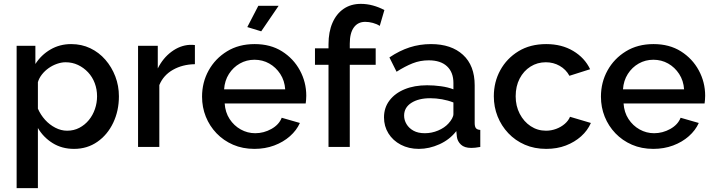

<svg xmlns="http://www.w3.org/2000/svg" viewBox="-20 -760 3691 993"><path d="M363 10Q300 10 252 -20Q204 -50 176 -98V213H66V-523H163V-429Q193 -476 241 -504Q289 -532 348 -532Q402 -532 447 -510.5Q492 -489 525 -451Q558 -413 576.5 -364.5Q595 -316 595 -262Q595 -187 565.5 -125Q536 -63 483.5 -26.5Q431 10 363 10ZM327 -84Q362 -84 390.5 -99Q419 -114 439.5 -139Q460 -164 471 -196Q482 -228 482 -262Q482 -298 470 -330Q458 -362 435.5 -386Q413 -410 383.5 -424Q354 -438 319 -438Q298 -438 275 -430Q252 -422 232 -408Q212 -394 197 -375Q182 -356 176 -335V-198Q190 -166 213 -140.5Q236 -115 266 -99.5Q296 -84 327 -84Z M988 -428Q924 -427 874.5 -399Q825 -371 804 -320V0H694V-523H796V-406Q823 -460 867 -492.5Q911 -525 960 -528Q970 -528 976.5 -528Q983 -528 988 -527Z M1296 10Q1235 10 1185.5 -11.5Q1136 -33 1100 -70.5Q1064 -108 1044.5 -156.5Q1025 -205 1025 -260Q1025 -334 1059 -395.5Q1093 -457 1154 -494.5Q1215 -532 1297 -532Q1379 -532 1438.5 -494.5Q1498 -457 1531 -396Q1564 -335 1564 -265Q1564 -253 1563 -242.5Q1562 -232 1561 -225H1142Q1145 -179 1167.5 -144.5Q1190 -110 1225 -90.5Q1260 -71 1300 -71Q1344 -71 1383.5 -93Q1423 -115 1437 -151L1531 -124Q1514 -86 1479.5 -55.5Q1445 -25 1398 -7.5Q1351 10 1296 10ZM1139 -298H1455Q1452 -343 1429.5 -377.5Q1407 -412 1372.5 -431.5Q1338 -451 1296 -451Q1255 -451 1220.5 -431.5Q1186 -412 1164 -377.5Q1142 -343 1139 -298ZM1331 -598 1259 -620 1316 -730H1421Z M1679 0V-425H1609V-510H1679V-531Q1679 -595 1699.5 -642Q1720 -689 1757.5 -714.5Q1795 -740 1846 -740Q1878 -740 1909 -731.5Q1940 -723 1968 -708L1944 -626Q1929 -636 1908.5 -641.5Q1888 -647 1869 -647Q1831 -647 1810 -618Q1789 -589 1789 -534V-510H1923V-425H1789V0Z M1966 -153Q1966 -203 1994.5 -240.5Q2023 -278 2073 -298.5Q2123 -319 2189 -319Q2224 -319 2260.5 -314Q2297 -309 2325 -298V-331Q2325 -386 2292 -417Q2259 -448 2197 -448Q2153 -448 2114 -432.5Q2075 -417 2031 -389L1994 -463Q2046 -498 2098.5 -515Q2151 -532 2209 -532Q2314 -532 2374.5 -476.5Q2435 -421 2435 -319V-124Q2435 -105 2441.5 -97Q2448 -89 2464 -88V0Q2449 3 2437 4Q2425 5 2417 5Q2382 5 2364 -12Q2346 -29 2343 -52L2340 -82Q2306 -38 2253 -14Q2200 10 2146 10Q2094 10 2053 -11.5Q2012 -33 1989 -70Q1966 -107 1966 -153ZM2299 -121Q2311 -134 2318 -147Q2325 -160 2325 -170V-230Q2297 -241 2266 -246.5Q2235 -252 2205 -252Q2145 -252 2107.5 -228Q2070 -204 2070 -162Q2070 -139 2082.5 -118Q2095 -97 2118.5 -84Q2142 -71 2177 -71Q2213 -71 2246 -85Q2279 -99 2299 -121Z M2805 10Q2744 10 2694.5 -11.5Q2645 -33 2609 -71Q2573 -109 2553.5 -158Q2534 -207 2534 -262Q2534 -336 2567.5 -397Q2601 -458 2661.5 -495Q2722 -532 2805 -532Q2885 -532 2944.5 -496.5Q3004 -461 3032 -402L2925 -368Q2907 -401 2874.5 -419.5Q2842 -438 2803 -438Q2759 -438 2723.5 -415.5Q2688 -393 2667.5 -353.5Q2647 -314 2647 -262Q2647 -212 2668 -171.5Q2689 -131 2724.5 -107.5Q2760 -84 2804 -84Q2831 -84 2856.5 -93.5Q2882 -103 2901 -119.5Q2920 -136 2928 -156L3036 -124Q3019 -85 2985.5 -55Q2952 -25 2906.5 -7.5Q2861 10 2805 10Z M3359 10Q3298 10 3248.5 -11.5Q3199 -33 3163 -70.5Q3127 -108 3107.5 -156.5Q3088 -205 3088 -260Q3088 -334 3122 -395.5Q3156 -457 3217 -494.5Q3278 -532 3360 -532Q3442 -532 3501.5 -494.5Q3561 -457 3594 -396Q3627 -335 3627 -265Q3627 -253 3626 -242.5Q3625 -232 3624 -225H3205Q3208 -179 3230.5 -144.5Q3253 -110 3288 -90.5Q3323 -71 3363 -71Q3407 -71 3446.5 -93Q3486 -115 3500 -151L3594 -124Q3577 -86 3542.5 -55.5Q3508 -25 3461 -7.5Q3414 10 3359 10ZM3202 -298H3518Q3515 -343 3492.5 -377.5Q3470 -412 3435.5 -431.5Q3401 -451 3359 -451Q3318 -451 3283.5 -431.5Q3249 -412 3227 -377.5Q3205 -343 3202 -298Z"/></svg>

Font: Raleway Thin SemiBold
Style: Regular
Weight: 600
Version: Version 4.026